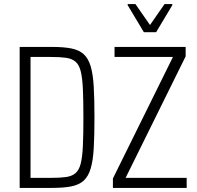

<svg xmlns="http://www.w3.org/2000/svg" viewBox="-20 -917 962 937"><path d="M76 0V-688H235Q291 -688 328.5 -680.5Q366 -673 388.5 -652.5Q411 -632 422.5 -593.5Q434 -555 437.5 -494Q441 -433 441 -344Q441 -255 437.5 -194Q434 -133 422.5 -94.5Q411 -56 388.5 -35.5Q366 -15 328.5 -7.5Q291 0 235 0ZM129 -49H229Q273 -49 302 -53Q331 -57 348.5 -72Q366 -87 374 -119Q382 -151 384.5 -205.5Q387 -260 387 -344Q387 -428 384.5 -482.5Q382 -537 374 -569Q366 -601 348.5 -616Q331 -631 302 -635Q273 -639 229 -639H129ZM531 0V-46L824 -639H539V-688H886V-642L593 -49H891V0ZM682 -760 603 -892V-897H641L712 -795L783 -897H821V-892L742 -760Z"/></svg>

Font: Saira Condensed Light
Style: Regular
Weight: 300
Width: 3
Designer: Hector Gatti with collaboration of the Omnibus-Type team
Foundry: Omnibus-Type
Version: Version 1.101